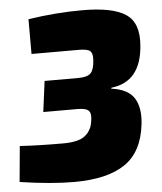

<svg xmlns="http://www.w3.org/2000/svg" viewBox="-58 -749 681 809"><g transform="rotate(-5 282.5 -345.0)"><path d="M91 -539V-686Q207 -704 321 -704Q448 -704 503.5 -667Q559 -630 551 -535Q540 -382 414 -368L413 -364Q483 -355 509 -314.5Q535 -274 527 -204Q514 -88 439 -37Q364 14 223 14Q127 14 -6 -6L8 -157Q84 -152 191 -152Q255 -152 282.5 -173Q310 -194 316 -230Q323 -265 312 -278Q301 -291 264 -291H119L136 -421H277Q318 -421 332 -436.5Q346 -452 348 -491Q350 -518 339.5 -528.5Q329 -539 290 -539Z"/></g></svg>

Font: Exo 2.0 Black
Style: Italic
Weight: 900
Italic angle: -8°
Designer: Natanael Gama
Version: Version 1.001;PS 001.001;hotconv 1.0.70;makeotf.lib2.5.58329